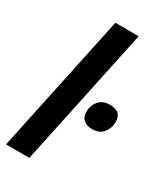

<svg xmlns="http://www.w3.org/2000/svg" viewBox="-191 -836 780 912"><g transform="rotate(30 199.5 -380.0)"><path d="M1 0 162 -760H290L129 0ZM318 -267Q288 -267 271 -282Q254 -297 254 -325Q254 -360 275 -385Q296 -410 336 -410Q399 -410 399 -353Q399 -318 378.5 -292.5Q358 -267 318 -267Z"/></g></svg>

Font: Noto Sans Condensed
Style: Bold Italic
Weight: 700
Width: 3
Italic angle: -12°
Designer: Monotype Design Team
Foundry: Monotype Imaging Inc.
Version: Version 2.013; ttfautohint (v1.8.4.7-5d5b)